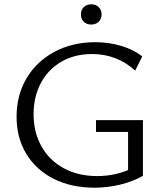

<svg xmlns="http://www.w3.org/2000/svg" viewBox="-20 -863 761 892"><path d="M57 -321Q57 -421 103.5 -499.5Q150 -578 233.5 -622.5Q317 -667 423 -667Q484 -667 541 -650.5Q598 -634 641 -601L608 -535Q523 -612 408 -612Q326 -612 264.5 -576Q203 -540 169.5 -476.5Q136 -413 136 -332Q136 -248 173 -182.5Q210 -117 277 -81Q344 -45 431 -45Q509 -45 575 -73V-250H426V-305H644V-46Q596 -19 537.5 -5Q479 9 419 9Q311 9 229 -32.5Q147 -74 102 -148.5Q57 -223 57 -321ZM356 -796Q356 -817 369 -830Q382 -843 404 -843Q425 -843 438.5 -830Q452 -817 452 -796Q452 -775 438.5 -762Q425 -749 404 -749Q382 -749 369 -762Q356 -775 356 -796Z"/></svg>

Font: LXGW Bright GB
Style: Regular
Weight: 400
Designer: Christian Thalmann (Catharsis Fonts)
Foundry: LXGW / Christian Thalmann (Catharsis Fonts) / Fontworks Inc.
Version: Version 5.510